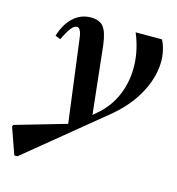

<svg xmlns="http://www.w3.org/2000/svg" viewBox="-208 -598 881 954"><g transform="rotate(15 232.5 -120.5)"><path d="M-48 260 -96 124 -93 115 170 39 115 -384Q109 -438 88 -438Q74 -438 59 -419.5Q44 -401 23 -357L-4 -368Q15 -431 53.5 -466Q92 -501 143 -501Q188 -501 208.5 -475Q229 -449 237 -383L275 -35L296 -53Q355 -103 384.5 -173.5Q414 -244 412 -325Q410 -406 376 -487H512Q543 -423 534.5 -348Q526 -273 481 -198Q436 -123 358 -60L-32 260Z"/></g></svg>

Font: Platypi Medium
Style: Italic
Weight: 500
Italic angle: -13°
Designer: David Sargent
Foundry: Bolt Cutter Type
Version: Version 1.200; ttfautohint (v1.8.4.7-5d5b)